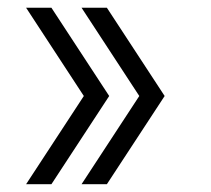

<svg xmlns="http://www.w3.org/2000/svg" viewBox="-20 -515 540 492"><path d="M111.8 -495.1 259.8 -269 111.8 -43H46.9L194.8 -269L46.9 -495.1ZM253.9 -495.1 401.9 -269 253.9 -43H189L336.9 -269L189 -495.1Z"/></svg>

Font: BIZ UDGothic
Style: Regular
Weight: 400
Monospace: yes
Designer: TypeBank Co., Ltd.
Foundry: Morisawa Inc.
Version: Version 1.05